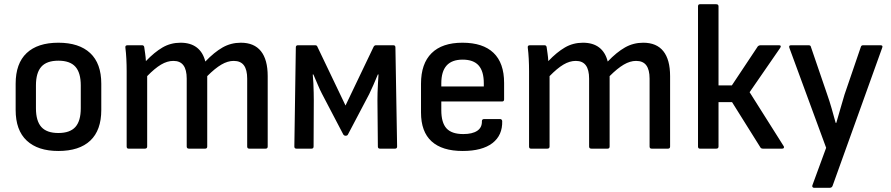

<svg xmlns="http://www.w3.org/2000/svg" viewBox="-20 -703 4212 908"><path d="M256 11Q159 11 106.5 -38Q54 -87 54 -183V-307Q54 -403 106 -452Q158 -501 256 -501Q354 -501 406.5 -452Q459 -403 459 -307V-183Q459 -87 407 -38Q355 11 256 11ZM256 -74Q311 -74 336.5 -102.5Q362 -131 362 -191V-299Q362 -359 336.5 -387.5Q311 -416 256 -416Q201 -416 175.5 -387.5Q150 -359 150 -299V-191Q150 -131 175.5 -102.5Q201 -74 256 -74Z M588 0Q579 0 579 -10V-366Q579 -396 577.5 -425Q576 -454 573 -477Q571 -489 583 -489H652Q660 -489 662 -481Q664 -466 666.5 -449.5Q669 -433 670 -414Q710 -456 748.5 -478.5Q787 -501 834 -501Q881 -501 910.5 -478.5Q940 -456 951 -412Q993 -456 1032.5 -478.5Q1072 -501 1119 -501Q1182 -501 1214 -461Q1246 -421 1246 -343V-10Q1246 0 1236 0H1159Q1149 0 1149 -10V-331Q1149 -373 1133.5 -394Q1118 -415 1085 -415Q1057 -415 1027 -397.5Q997 -380 960 -343V-10Q960 0 950 0H874Q863 0 863 -10V-331Q863 -373 847.5 -394Q832 -415 800 -415Q771 -415 741.5 -397.5Q712 -380 676 -343V-10Q676 0 665 0Z M1382 0Q1372 0 1372 -10L1379 -479Q1379 -489 1389 -489H1470Q1479 -489 1481 -482L1614 -204L1747 -482Q1751 -489 1758 -489H1840Q1850 -489 1850 -479L1858 -10Q1858 0 1848 0H1777Q1767 0 1767 -10L1765 -227Q1765 -242 1765.5 -264Q1766 -286 1767.5 -309.5Q1769 -333 1770 -351H1767Q1757 -326 1746 -301.5Q1735 -277 1726 -258L1625 -66Q1622 -61 1614 -61Q1611 -61 1609 -62Q1607 -63 1604 -66L1503 -259Q1493 -278 1483 -302Q1473 -326 1462 -351H1459Q1461 -333 1462 -310Q1463 -287 1463.5 -265.5Q1464 -244 1464 -229L1463 -10Q1463 0 1453 0Z M2168 11Q2071 11 2021 -34.5Q1971 -80 1971 -171V-307Q1971 -402 2021 -451.5Q2071 -501 2167 -501Q2264 -501 2314 -453Q2364 -405 2364 -311V-233Q2364 -223 2354 -223H2067V-182Q2067 -123 2091.5 -96Q2116 -69 2171 -69Q2214 -69 2237 -84.5Q2260 -100 2259 -130Q2259 -140 2270 -140H2345Q2353 -140 2355 -131Q2357 -63 2308.5 -26Q2260 11 2168 11ZM2067 -294H2268V-309Q2268 -366 2243.5 -393.5Q2219 -421 2168 -421Q2117 -421 2092 -393Q2067 -365 2067 -309Z M2491 0Q2482 0 2482 -10V-366Q2482 -396 2480.5 -425Q2479 -454 2476 -477Q2474 -489 2486 -489H2555Q2563 -489 2565 -481Q2567 -466 2569.5 -449.5Q2572 -433 2573 -414Q2613 -456 2651.5 -478.5Q2690 -501 2737 -501Q2784 -501 2813.5 -478.5Q2843 -456 2854 -412Q2896 -456 2935.5 -478.5Q2975 -501 3022 -501Q3085 -501 3117 -461Q3149 -421 3149 -343V-10Q3149 0 3139 0H3062Q3052 0 3052 -10V-331Q3052 -373 3036.5 -394Q3021 -415 2988 -415Q2960 -415 2930 -397.5Q2900 -380 2863 -343V-10Q2863 0 2853 0H2777Q2766 0 2766 -10V-331Q2766 -373 2750.5 -394Q2735 -415 2703 -415Q2674 -415 2644.5 -397.5Q2615 -380 2579 -343V-10Q2579 0 2568 0Z M3686 -12Q3689 -8 3687 -4Q3685 0 3679 0H3589Q3579 0 3576 -6L3442 -220H3378V-10Q3378 0 3367 0H3290Q3281 0 3281 -10V-673Q3281 -683 3290 -683H3367Q3378 -683 3378 -673V-299H3441L3564 -484Q3569 -489 3576 -489H3664Q3677 -489 3670 -477L3525 -267Z M3829 185Q3825 185 3822.5 181.5Q3820 178 3822 173L3887 -4L3713 -477Q3709 -489 3721 -489H3804Q3814 -489 3815 -481L3892 -256Q3903 -225 3913 -190Q3923 -155 3932 -122H3935Q3944 -155 3954.5 -189.5Q3965 -224 3974 -256L4051 -481Q4053 -489 4062 -489H4144Q4157 -489 4152 -477L3917 177Q3913 185 3905 185Z"/></svg>

Font: Sofia Sans Semi Condensed SemiBold
Style: Regular
Weight: 600
Designer: Botio Nikoltchev, Ani Petrova
Foundry: lettersoup
Version: Version 4.100